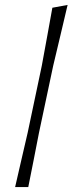

<svg xmlns="http://www.w3.org/2000/svg" viewBox="-20 -761 295 781"><path d="M41.5 0Q54.5 -56 66.2 -107.5Q78 -159 92.5 -221L150 -493.5Q161.5 -557 172.5 -616.2Q183.5 -675.5 193 -729.5L255 -741Q240.5 -680 226.2 -619Q212 -558 196.5 -494L138.5 -220.5Q126.5 -159.5 116.5 -108Q106.5 -56.5 95 0Z"/></svg>

Font: Commissioner Loud ExtraLight
Style: Italic
Weight: 200
Italic angle: -12°
Designer: Kostas Bartsokas
Foundry: Kostas Bartsokas
Version: Version 1.000; ttfautohint (v1.8.3)